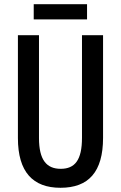

<svg xmlns="http://www.w3.org/2000/svg" viewBox="-20 -881 574 911"><path d="M393 -861H140V-789H393ZM469 -227V-714H369V-227C369 -121 335 -80 268 -80C201 -80 165 -122 165 -226V-714H65V-226C65 -65 136 10 267 10C400 10 469 -65 469 -227Z"/></svg>

Font: Noto Sans Hebrew ExtraCondensed Medium
Style: Regular
Weight: 500
Width: 2
Designer: Monotype Design Team
Foundry: Monotype Imaging Inc.
Version: Version 2.004